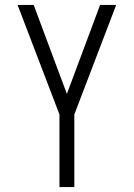

<svg xmlns="http://www.w3.org/2000/svg" viewBox="-20 -755 540 775"><path d="M220 0V-293L51 -735H116L250 -376L384 -735H449L280 -293V0Z"/></svg>

Font: Iosevka Light
Style: Regular
Weight: 300
Monospace: yes
Designer: Belleve Invis
Foundry: Belleve Invis
Version: Version 32.5.0; ttfautohint (v1.8.4)